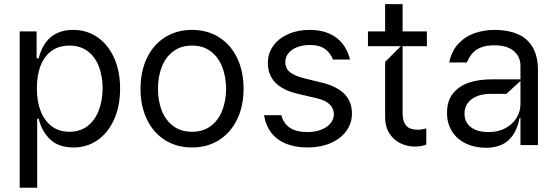

<svg xmlns="http://www.w3.org/2000/svg" viewBox="-20 -696 2675 921"><path d="M74.6 204.5V-545.5H155.5V-416.2H165.5Q200.3 -552.6 331.7 -552.6Q396 -552.6 446.9 -517.8Q497.9 -483 527 -419.2Q556.1 -355.5 556.1 -271.3Q556.1 -186.4 527 -122.3Q497.9 -58.2 447.3 -23.4Q396.7 11.4 333.1 11.4Q261.4 11.4 221.1 -26.8Q180.8 -65 165.5 -126.4H158.4V204.5ZM157 -272.7Q156.6 -210.6 174.9 -163.5Q193.2 -116.5 228.3 -90.2Q263.5 -63.9 313.2 -63.9Q364 -63.9 399.7 -91.3Q435.4 -118.6 453.7 -166Q471.9 -213.4 472.3 -272.7Q471.9 -331.7 454 -377.8Q436.1 -424 400.4 -450.6Q364.7 -477.3 313.2 -477.3Q262.8 -477.3 227.6 -452.1Q192.5 -426.8 174.5 -380.5Q156.6 -334.2 157 -272.7Z M901.3 11.4Q827.8 11.4 771.8 -23.8Q715.9 -58.9 685 -122.7Q654.1 -186.4 654.1 -269.9Q654.1 -354 685 -418.1Q715.9 -482.2 771.8 -517.4Q827.8 -552.6 901.3 -552.6Q974.4 -552.6 1030.5 -517.4Q1086.6 -482.2 1117.5 -418.1Q1148.4 -354 1148.4 -269.9Q1148.4 -186.4 1117.2 -122.7Q1085.9 -58.9 1030.2 -23.8Q974.4 11.4 901.3 11.4ZM901.3 -63.9Q954.9 -63.9 991.7 -92Q1028.4 -120 1046.3 -166.5Q1064.3 -213.1 1064.6 -269.9Q1064.3 -326.7 1046.3 -373.9Q1028.4 -421.2 991.7 -449.2Q954.9 -477.3 901.3 -477.3Q847.3 -477.3 810.4 -449.2Q773.4 -421.2 755.5 -373.9Q737.6 -326.7 737.9 -269.9Q737.6 -213.1 755.5 -166.5Q773.4 -120 810.4 -92Q847.3 -63.9 901.3 -63.9Z M1455.3 11.4Q1398.4 11.4 1354.4 -5.7Q1310.4 -22.7 1282.7 -57.4Q1255 -92 1246.4 -143.5H1329.5Q1340.2 -102.6 1371.4 -82.6Q1402.7 -62.5 1453.8 -62.5Q1491.8 -62.5 1520.8 -73.9Q1549.7 -85.2 1565.5 -104.8Q1581.3 -124.3 1581.7 -147.7Q1581.3 -176.1 1561.3 -195.5Q1541.2 -214.8 1500.7 -224.4L1409.8 -245.7Q1335.6 -263.1 1300.1 -300.4Q1264.6 -337.7 1264.9 -394.9Q1264.9 -440.3 1290.8 -476.2Q1316.8 -512.1 1362.4 -532.3Q1408 -552.6 1465.2 -552.6Q1518.5 -552.6 1558.2 -535.5Q1598 -518.5 1623 -486.5Q1648.1 -454.5 1659.1 -410.5H1577.4Q1565.7 -441.1 1539.6 -460.6Q1513.5 -480.1 1465.2 -480.1Q1432.2 -480.1 1405.4 -469.8Q1378.6 -459.5 1363.6 -440.9Q1348.7 -422.2 1348.7 -399.1Q1348.4 -368.3 1370.6 -350Q1392.8 -331.7 1442.5 -319.6L1523.4 -299.7Q1596.2 -282 1632.1 -245.4Q1668 -208.8 1668.3 -152Q1668.3 -105.1 1641.3 -67.8Q1614.3 -30.5 1565.9 -9.6Q1517.4 11.4 1455.3 11.4Z M1970.2 7.1Q1932.9 7.1 1900.4 -8.9Q1867.9 -24.9 1847.7 -56.5Q1827.4 -88.1 1827.4 -133.5V-399.1L1902.7 -474.4L1827.4 -509.9V-676.1H1911.2V-156.2Q1911.2 -122.9 1920.8 -104.8Q1930.4 -86.6 1946.2 -80.3Q1962 -73.9 1983.7 -73.9Q1995 -73.9 2002.3 -75.1Q2009.6 -76.3 2022.7 -79.5L2024.9 -80.3V-2.8Q2019.2 0.7 2003 3.9Q1986.9 7.1 1970.2 7.1ZM1745 -474.4V-545.5H2027.7V-474.4Z M2310.4 12.8Q2257.8 12.8 2215.6 -7.1Q2173.3 -27 2148.8 -65Q2124.3 -103 2124.3 -154.8Q2124.3 -213.8 2154.5 -249.6Q2184.7 -285.5 2232.1 -300.4Q2279.5 -315.3 2335.9 -315.3H2476.6V-380.7Q2476.6 -409.4 2462.4 -431.6Q2448.2 -453.8 2420.5 -466.3Q2392.8 -478.7 2352.3 -478.7Q2311.8 -478.7 2285.5 -467.7Q2259.2 -456.7 2244.5 -438.7Q2229.8 -420.8 2219.5 -396.3H2134.9Q2146 -451.3 2178.8 -486.3Q2211.6 -521.3 2256.7 -536.9Q2301.8 -552.6 2352.3 -552.6Q2415.8 -552.6 2462.2 -533Q2508.5 -513.5 2534.4 -470.7Q2560.4 -427.9 2560.4 -359.4V0H2476.6V-130.7H2472.3Q2458.8 -59.7 2419.4 -23.4Q2380 12.8 2310.4 12.8ZM2323.2 -62.5Q2370.7 -62.5 2405.5 -81.7Q2440.3 -100.9 2458.5 -131.6Q2476.6 -162.3 2476.6 -197.4V-307.5L2409.1 -245.7H2331.7Q2297.6 -245.7 2269.5 -235.1Q2241.5 -224.4 2224.8 -202.9Q2208.1 -181.5 2208.1 -150.6Q2208.1 -122.2 2222.7 -102.3Q2237.2 -82.4 2263.1 -72.4Q2289.1 -62.5 2323.2 -62.5Z"/></svg>

Font: Riot Sans
Style: Regular
Weight: 400
Designer: Rasmus Andersson
Foundry: rsms
Version: Version 3.005